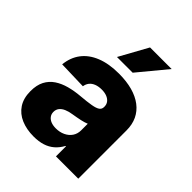

<svg xmlns="http://www.w3.org/2000/svg" viewBox="-210 -863 992 992"><g transform="rotate(45 286.0 -366.5)"><path d="M205.6 9.3Q153.8 9.3 113.8 -7.8Q73.7 -24.9 51 -59.3Q28.3 -93.8 28.3 -145.5Q28.3 -189.9 43.9 -219.7Q59.6 -249.5 87.4 -268.1Q115.2 -286.6 151.6 -296.4Q188 -306.2 229 -309.6Q275.4 -313.5 303.2 -318.4Q331.1 -323.2 343.3 -331.8Q355.5 -340.3 355.5 -356V-358.9Q355.5 -375 346.7 -386.7Q337.9 -398.4 321.8 -405Q305.7 -411.6 283.2 -411.6Q260.3 -411.6 242.7 -404.8Q225.1 -397.9 214.8 -385Q204.6 -372.1 202.1 -354.5L46.4 -358.9Q51.8 -413.1 81.1 -451.9Q110.4 -490.7 162.6 -511.7Q214.8 -532.7 288.1 -532.7Q343.3 -532.7 386.7 -520.8Q430.2 -508.8 460.7 -485.6Q491.2 -462.4 507.1 -429Q522.9 -395.5 522.9 -352.5V0H359.9V-73.2H356.9Q341.8 -45.4 320.6 -27.1Q299.3 -8.8 271 0.2Q242.7 9.3 205.6 9.3ZM256.8 -101.6Q285.2 -101.6 307.9 -112.3Q330.6 -123 343.8 -142.3Q356.9 -161.6 356.9 -187.5V-235.4Q350.1 -232.4 340.6 -229.5Q331.1 -226.6 319.1 -223.9Q307.1 -221.2 293.5 -218.8Q279.8 -216.3 265.1 -213.9Q242.2 -210.4 224.9 -202.9Q207.5 -195.3 197.8 -183.1Q188 -170.9 188 -153.3Q188 -137.2 196.8 -125.5Q205.6 -113.8 220.9 -107.7Q236.3 -101.6 256.8 -101.6ZM219.7 -585.9 305.7 -741.7H463.4L334.5 -585.9Z"/></g></svg>

Font: Inter 28pt ExtraBold
Style: Regular
Weight: 800
Designer: Rasmus Andersson
Foundry: rsms
Version: Version 4.001;git-66647c0bb